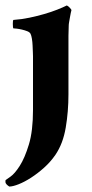

<svg xmlns="http://www.w3.org/2000/svg" viewBox="-32 -466 337 704"><path d="M89 -260Q89 -264 88.5 -275Q88 -286 87.5 -299Q87 -312 85 -324Q83 -336 80 -342Q77 -348 68 -351.5Q59 -355 48.5 -357.5Q38 -360 29 -361Q20 -362 17 -362Q16 -363 15.5 -368Q15 -373 15 -378.5Q15 -384 15.5 -388.5Q16 -393 18 -393Q47 -395 75.5 -401Q104 -407 130 -414.5Q156 -422 177.5 -430.5Q199 -439 213 -446Q218 -444 224 -437.5Q230 -431 230 -429Q229 -426 227.5 -418.5Q226 -411 224.5 -402.5Q223 -394 221.5 -385.5Q220 -377 220 -372Q219 -355 219 -334.5Q219 -314 219 -309V-120Q219 -57 209 2Q199 61 171 102Q153 128 129.5 149Q106 170 82 185.5Q58 201 36.5 209.5Q15 218 2 218Q-3 215 -7.5 210.5Q-12 206 -12 201Q-12 199 -12 197Q-12 195 -11 194Q-10 193 6 182Q22 171 40.5 142Q59 113 74 63.5Q89 14 89 -63Z"/></svg>

Font: Vermiglione
Style: Bold
Weight: 700
Version: Version 1.000